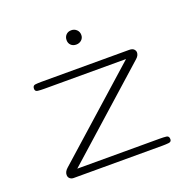

<svg xmlns="http://www.w3.org/2000/svg" viewBox="-99 -611 701 708"><g transform="rotate(-20 252.0 -257.5)"><path d="M73.7 0Q65.4 0 59.3 -5.1Q53.2 -10.3 53.2 -19.5Q53.2 -32.2 65.9 -43.5L405.3 -346.2H84.5Q70.3 -346.2 59.6 -347.4Q48.8 -348.6 48.8 -358.9Q48.8 -371.6 59.1 -372.8Q69.3 -374 83.5 -374H427.2Q440.4 -374 446 -368.2Q451.7 -362.3 451.7 -355.5Q451.7 -343.3 439.9 -333L98.1 -27.8H422.4Q436.5 -27.8 447.3 -26.6Q458 -25.4 458 -12.7Q458 -2.4 447 -1.2Q436 0 423.3 0ZM251.5 -459Q238.8 -459 231 -466.6Q223.1 -474.1 223.1 -486.3Q223.1 -499 231 -507.1Q238.8 -515.1 251.5 -515.1Q263.7 -515.1 272.2 -507.1Q280.8 -499 280.8 -486.3Q280.8 -474.1 272.2 -466.6Q263.7 -459 251.5 -459Z"/></g></svg>

Font: Gruppo
Style: Regular
Weight: 400
Designer: Vernon Adams
Foundry: Vernon Adams
Version: Version 1.001; ttfautohint (v1.8.4.7-5d5b);gftools[0.9.28]